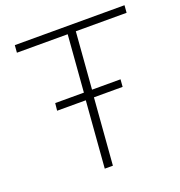

<svg xmlns="http://www.w3.org/2000/svg" viewBox="-129 -821 873 931"><g transform="rotate(-20 307.5 -356.0)"><path d="M350 -674 327 -381H474L471 -343H323L296 0H254L281 -343H133L137 -381H285L308 -674H46L49 -712H615L612 -674Z"/></g></svg>

Font: Muli ExtraLight
Style: Italic
Weight: 275
Italic angle: -4.541°
Designer: Vernon Adams
Foundry: Vernon Adams
Version: Version 2.001